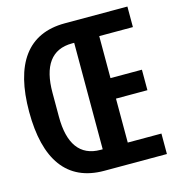

<svg xmlns="http://www.w3.org/2000/svg" viewBox="-105 -788 809 878"><g transform="rotate(-15 300.0 -349.0)"><path d="M280.9 0H577.4V-96.9H418V-305H566.8V-402H418V-600.9H577.4V-698.2H280.9C104.8 -698.2 18.8 -574.9 18.8 -349.1C18.8 -123.2 104.8 0 280.9 0ZM144.5 -291.9V-406.2C144.5 -532.7 191.8 -600.9 289.1 -600.9H299.4V-96.9H289.1C191.8 -96.9 144.5 -165.1 144.5 -291.9Z"/></g></svg>

Font: Margiela Mono SemiBold
Style: Regular
Weight: 600
Designer: Mike Abbink, Paul van der Laan, Pieter van Rosmalen
Foundry: Bold Monday
Version: Version 2.003 2021